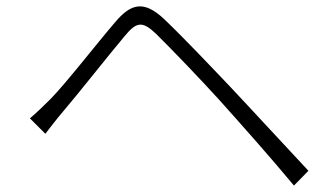

<svg xmlns="http://www.w3.org/2000/svg" viewBox="-20 -638 1040 597"><path d="M73 -270 121 -222C135 -240 156 -268 175 -290C223 -346 314 -462 367 -525C404 -570 422 -574 465 -533C510 -489 606 -389 663 -326C731 -250 821 -149 894 -61L939 -107C862 -189 763 -297 696 -368C638 -429 547 -525 490 -579C427 -638 387 -627 338 -569C278 -499 186 -380 137 -330C113 -307 97 -290 73 -270Z"/></svg>

Font: Noto Sans TC Light
Style: Regular
Weight: 300
Designer: Ryoko NISHIZUKA 西塚涼子 (kana, bopomofo & ideographs); Paul D. Hunt (Latin, Greek & Cyrillic); Sandoll Communications 산돌커뮤니
Foundry: Adobe
Version: Version 2.004;hotconv 1.0.118;makeotfexe 2.5.65603